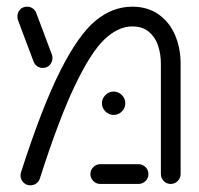

<svg xmlns="http://www.w3.org/2000/svg" viewBox="-20 -548 593 572"><path d="M41.1 -25.6Q41.1 -30.7 42.6 -34.8Q104.8 -228.1 158.9 -335.7Q213 -443.3 263.9 -485.7Q314.8 -528.1 374.1 -528.1Q420 -528.1 452.6 -505Q485.2 -481.9 501.7 -443.1Q518.1 -404.4 518.1 -358.5V-29.6Q518.1 -17.4 509.4 -8.7Q500.7 0 488.5 0Q476.3 0 467.8 -8.7Q459.3 -17.4 459.3 -29.6V-358.5Q459.3 -386.3 451.1 -411.5Q443 -436.7 423.9 -453Q404.8 -469.3 374.1 -469.3Q331.9 -469.3 291.1 -430.6Q250.4 -391.9 202.8 -292.2Q155.2 -192.6 98.5 -15.6Q95.6 -6.7 87.8 -1.3Q80 4.1 70.4 4.1Q57.8 4.1 49.4 -4.8Q41.1 -13.7 41.1 -25.6ZM249.3 -29.6Q249.3 -41.5 258 -50.2Q266.7 -58.9 278.9 -58.9H392.6Q404.8 -58.9 413.5 -50.2Q422.2 -41.5 422.2 -29.6Q422.2 -17.4 413.5 -8.7Q404.8 0 392.6 0H278.9Q266.7 0 258 -8.7Q249.3 -17.4 249.3 -29.6ZM79.6 -365.6 33.3 -488.9Q31.9 -493.3 31.9 -498.9Q31.9 -510.4 39.6 -519.3Q47.4 -528.1 60.7 -528.1Q70.4 -528.1 78 -522.6Q85.6 -517 88.5 -508.1L134.8 -384.8Q136.3 -380.7 136.3 -375.6Q136.3 -363.7 128.3 -354.6Q120.4 -345.6 107 -345.6Q97.8 -345.6 90.2 -351.1Q82.6 -356.7 79.6 -365.6ZM283.7 -240.4Q283.7 -254.4 294.1 -264.8Q304.4 -275.2 318.5 -275.2Q332.6 -275.2 343 -264.8Q353.3 -254.4 353.3 -240.4Q353.3 -226.3 343 -215.9Q332.6 -205.6 318.5 -205.6Q304.4 -205.6 294.1 -215.9Q283.7 -226.3 283.7 -240.4Z"/></svg>

Font: 26F Galaxy Hebrew Medium
Style: Regular
Weight: 500
Designer: C₂₉H₂₅N₃O₅
Version: Version 1.000